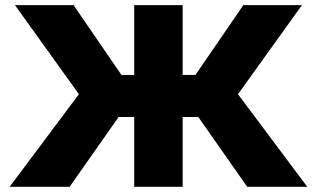

<svg xmlns="http://www.w3.org/2000/svg" viewBox="-20 -719 1220 739"><path d="M896 -356.4 1162.6 0H931.6L743.2 -268.6H683.1V0H496.6V-268.6H436.5L248 0H17.1L283.7 -356.4L37.6 -699.2H263.2L447.3 -430.7H496.6V-699.2H683.1V-430.7H732.4L916.5 -699.2H1142.1Z"/></svg>

Font: Wadik
Style: Bold
Weight: 700
Designer: Sasha Pavljenko
Version: Version 1.001;Fontself Maker 3.5.4